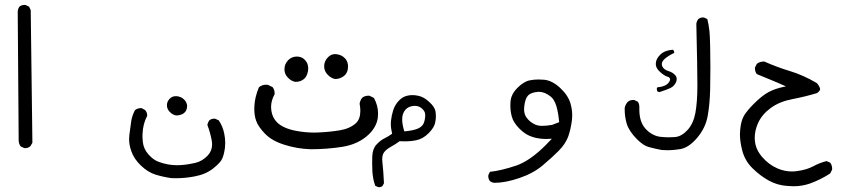

<svg xmlns="http://www.w3.org/2000/svg" viewBox="-20 -447 3540 793"><path d="M84 165Q96.7 165 106 156.2L113.8 142.6L106.9 -405.3L100.1 -419.4L85.9 -426.3Q83.5 -426.8 79.8 -426.8Q76.2 -426.8 71 -425.3Q65.9 -423.8 60.5 -419.9Q54.2 -411.1 53.2 -400.4L57.1 131.8Q57.1 146.5 65.4 157.7L80.1 164.6Q82 165 84 165Z M513.2 127.4Q513.2 151.4 522 176.3Q533.2 209.5 562.3 237.1Q591.3 264.6 622.3 274.2Q653.3 283.7 687 288.6Q695.8 289.1 705.1 289.1Q745.6 289.1 783.2 281.7Q829.1 273.4 860.1 249Q891.1 224.6 898.4 207Q905.8 189.5 909.2 162.1Q910.2 152.3 910.2 142.6Q910.2 124.5 906.2 105Q900.4 75.7 883.8 50.3L869.1 43.5Q866.7 43 863.3 43Q859.9 43 855 44.4Q850.1 45.9 844.7 49.8Q838.4 58.1 836.4 68.8Q848.1 99.1 854.5 133.3Q856 141.6 856 149.4Q856 175.8 838.4 194.8Q815.9 218.8 787.1 225.6Q744.6 235.4 710.9 235.4Q672.9 235.4 634.8 221.2Q613.8 213.9 593.3 190.9Q572.8 168 569.8 138.7Q568.4 126.5 568.4 118.2Q568.4 109.9 568.8 104.5Q570.8 63.5 587.4 32.7Q587.9 31.2 587.9 29.3Q587.9 16.6 579.1 7.3L564.9 -0.5Q564 -0.5 563 -0.5Q547.9 -0.5 537.6 7.8Q525.9 29.3 522 53.2Q518.1 78.6 514.2 111.3Q513.2 119.1 513.2 127.4ZM738.8 21Q752.9 10.7 752.9 -10.3Q752.9 -14.2 750.5 -20.5Q748 -28.3 741.5 -34.9Q734.9 -41.5 728 -44.9Q717.3 -49.8 705.6 -49.8Q691.4 -49.8 681.2 -39.6Q669.4 -27.8 669.4 -12.2Q669.4 3.4 681.6 15.6Q693.8 27.8 707.5 29.8Q726.1 29.8 738.8 21Z M1465.3 -18.6Q1468.3 -2.4 1468.3 10.7Q1468.3 44.4 1450.2 61.5Q1425.8 84 1384 91.1Q1342.3 98.1 1295.4 100.1Q1287.1 100.6 1278.3 100.6Q1240.2 100.6 1202.1 93.3Q1148.9 83 1124 58.1Q1104.5 38.6 1100.6 8.8Q1099.6 2 1099.6 -4.9Q1099.6 -31.2 1113.8 -57.1Q1114.3 -59.6 1114.3 -61.5Q1114.3 -77.1 1105.5 -87.4L1087.4 -96.2Q1083 -97.2 1079.1 -97.2Q1062 -97.2 1049.3 -86.4Q1032.7 -46.4 1030.8 -10.7Q1030.3 -3.9 1030.3 2.4Q1030.3 30.3 1037.6 50.8Q1045.9 75.7 1074.5 105.2Q1103 134.8 1154.8 150.9Q1206.5 167.5 1262.7 169.4Q1329.6 169.4 1392.1 159.7Q1462.4 148.9 1505.9 105.5Q1535.6 75.2 1540.5 39.1Q1541.5 30.3 1541.5 22Q1541.5 -11.2 1524.4 -42.5L1506.8 -51.3Q1504.4 -51.8 1502 -51.8Q1486.3 -51.8 1475.6 -43Q1467.3 -32.2 1465.3 -18.6ZM1252 -153.3Q1252.9 -159.2 1252.9 -162.6Q1252.9 -166 1252.7 -170.4Q1252.4 -174.8 1250.5 -181.2Q1248.5 -187.5 1245.6 -191.4Q1241.7 -197.3 1238.8 -200.2Q1226.1 -213.4 1206.1 -213.4Q1185.1 -213.4 1170.4 -198.7Q1154.8 -182.6 1154.8 -160.6Q1154.8 -140.6 1169.7 -125.7Q1184.6 -110.8 1200.7 -108.9Q1220.2 -108.9 1234.1 -119.6Q1248 -130.4 1252 -153.3ZM1417.5 -172.4Q1417.5 -189.9 1407.7 -203.1L1402.8 -208Q1392.1 -219.2 1373 -222.7Q1368.7 -223.6 1364.3 -223.6Q1347.7 -223.6 1335 -210.9Q1318.8 -194.8 1318.8 -172.9Q1318.8 -152.8 1334.5 -137.2Q1347.7 -124 1363.8 -120.6Q1383.3 -120.6 1399.4 -132.3Q1417.5 -146 1417.5 -172.4Z M1544.9 326.2Q1554.2 326.2 1560.1 320.8L1565.9 309.6Q1563 252.9 1559.6 225.1Q1558.6 217.8 1558.6 211.4Q1558.6 191.9 1566.9 181.2Q1577.1 168.5 1595 158.9Q1612.8 149.4 1630.4 136.2Q1641.6 136.7 1647.7 136.7Q1653.8 136.7 1661.1 136.7Q1680.2 136.2 1698.7 132.3Q1726.6 127 1750.5 103Q1774.4 79.1 1777.8 57.1Q1780.3 44.4 1780.3 33.9Q1780.3 23.4 1778.8 14.6Q1776.4 -4.9 1752.9 -25.9Q1729.5 -47.9 1705.6 -51.8Q1693.8 -54.2 1682.9 -54.2Q1671.9 -54.2 1662.6 -51.8Q1643.1 -47.9 1627.2 -31Q1611.3 -14.2 1604.2 7.6Q1597.2 29.3 1594.7 52.7Q1594.2 58.6 1594.2 64.9Q1594.2 83 1599.6 105.5Q1582.5 117.2 1567.9 124.5Q1551.3 132.3 1535.2 149.9Q1519 167 1517.6 197.8Q1517.1 211.9 1517.1 228Q1517.1 244.1 1518.1 262.2Q1520 293 1529.8 320.3L1541.5 325.7Q1543.5 326.2 1544.9 326.2ZM1641.1 46.4Q1641.1 34.2 1643.6 26.4Q1648.4 12.2 1656.7 3.9Q1665 -4.4 1678.2 -7.8Q1686 -9.8 1693.4 -9.8Q1712.4 -9.8 1725.6 3.9Q1736.3 14.6 1736.3 27.8Q1736.3 43.5 1731 59.6Q1725.1 75.7 1706.1 84Q1687 92.3 1650.4 95.7L1648.9 92.3Q1641.1 65.9 1641.1 46.4Z M2343.3 28.8Q2343.3 4.9 2336.4 -19Q2326.7 -53.2 2293.5 -84Q2260.3 -114.7 2227.1 -117.7Q2215.3 -118.7 2204.1 -118.7Q2184.1 -118.7 2168 -115.2Q2143.1 -110.4 2116.5 -83.5Q2089.8 -56.6 2088.4 -24.9Q2087.9 -19 2087.9 -10.7Q2087.9 12.7 2093.8 34.2Q2100.1 59.1 2126.2 85.2Q2152.3 111.3 2182.6 119.6Q2208 127 2235.8 127Q2242.2 127 2259.3 126Q2242.7 143.6 2233.4 152.8Q2168.9 217.3 2112.3 236.8Q2049.8 257.8 2003.4 262.7L1997.1 275.9Q1996.6 277.8 1996.6 280.3Q1996.6 292 2003.4 300.8Q2011.2 307.1 2022 308.1Q2067.4 308.1 2125.2 288.3Q2183.1 268.6 2221.7 235.8Q2261.2 202.6 2288.1 175.3Q2314.9 147.9 2326.2 118.7Q2336.9 88.9 2341.8 52.2Q2343.3 40.5 2343.3 28.8ZM2260.3 68.8Q2237.3 72.8 2220.2 72.8Q2202.1 72.8 2190.4 67.4Q2169.4 58.1 2155.8 40Q2144.5 25.9 2144.5 3.9Q2144.5 -2.9 2145.5 -9.8Q2149.4 -41 2161.4 -53Q2173.3 -64.9 2199.7 -67.4Q2202.6 -67.9 2205.6 -67.9Q2229.5 -67.9 2254.4 -48.3Q2269.5 -36.6 2278.3 -7.8Q2285.6 17.1 2289.6 57.6Z M2560.1 4.4Q2560.1 36.1 2568.8 64.9Q2578.6 95.7 2611.3 128.4Q2637.7 154.8 2660.6 160.6Q2686.5 167.5 2712.4 172.4Q2725.1 173.3 2731.7 173.3Q2738.3 173.3 2745.1 173.3Q2752 173.3 2764.6 172.1Q2777.3 170.9 2789.1 168.9Q2824.7 163.1 2859.1 122.6Q2893.6 82 2902.6 33.4Q2911.6 -15.1 2913.1 -78.1Q2915 -172.4 2913.1 -254.4Q2912.1 -301.3 2910.2 -317.9Q2907.2 -346.2 2901.4 -368.2L2888.2 -374.5Q2886.2 -375 2882.6 -375Q2878.9 -375 2874 -373.5Q2869.1 -372.1 2864.3 -368.2Q2857.9 -360.4 2856 -349.1Q2860.4 -160.6 2860.4 -94.7Q2860.4 -26.9 2852.1 19.5Q2843.8 63.5 2819.8 89.8Q2794.9 116.7 2768.1 119.1Q2757.3 120.1 2742.7 120.1Q2728 120.1 2710.2 118.4Q2692.4 116.7 2677.7 108.9Q2660.6 100.6 2646 84.5Q2620.6 56.6 2620.6 5.4Q2620.6 2 2620.6 -2V-2.4Q2620.6 -3.9 2620.6 -5.4Q2620.6 -18.6 2614.3 -26.9L2600.1 -33.7Q2597.2 -34.2 2594.7 -34.2Q2581.5 -34.2 2571.8 -25.4Q2563 -14.6 2560.1 -1.5Q2560.1 1.5 2560.1 4.4ZM2774.9 -121.1Q2774.9 -129.4 2769 -136.2Q2758.3 -148.4 2741.2 -153.3Q2721.2 -159.7 2715.3 -173.3Q2713.4 -177.7 2713.4 -182.1Q2713.4 -192.9 2725.1 -203.6Q2739.3 -216.3 2764.6 -228.5Q2764.6 -229.5 2764.6 -231Q2764.6 -236.3 2760.7 -240.2L2759.3 -241.7Q2726.1 -239.3 2708 -222.2Q2688.5 -203.6 2688.5 -183.1Q2688.5 -166 2705.1 -150.9Q2723.6 -133.8 2736.8 -130.4Q2742.2 -128.9 2744.9 -126Q2747.6 -123 2747.6 -119.1Q2747.6 -112.8 2740.7 -104.5Q2727.1 -88.9 2695.3 -86.4L2692.9 -83Q2692.9 -82 2692.9 -80.6Q2692.9 -74.7 2694.8 -69.8L2703.1 -66.4Q2732.4 -75.7 2749 -83.5Q2765.1 -91.3 2772.5 -108.4Q2774.9 -115.2 2774.9 -121.1Z M3230 320.8Q3246.6 322.3 3257.3 322.3Q3292.5 322.3 3325.2 311Q3369.6 294.9 3408.7 269.5L3416.5 254.4Q3417 252.4 3417 250Q3417 236.3 3409.2 225.1L3394 218.3Q3366.2 225.1 3339.8 239.3Q3312 254.4 3271 259.8Q3260.7 261.2 3250.5 261.2Q3220.2 261.2 3190.9 248.5Q3154.8 232.9 3127.4 200.9Q3100.1 168.9 3097.7 132.3Q3097.2 127.4 3097.2 122.6Q3097.2 91.3 3111.3 60.5Q3127.4 25.4 3163.3 -1Q3199.2 -27.3 3251.7 -37.4Q3304.2 -47.4 3354.5 -62.5Q3367.2 -71.8 3367.2 -79.1Q3367.2 -80.6 3366.7 -82Q3363.3 -93.3 3353.5 -104Q3297.9 -136.7 3243.7 -153.1Q3189.5 -169.4 3136.7 -192.9Q3135.7 -192.9 3134.8 -192.9Q3118.2 -192.9 3106 -183.6L3098.1 -168Q3098.1 -166.5 3098.1 -162.6Q3098.1 -158.7 3099.9 -152.6Q3101.6 -146.5 3105.5 -141.1L3157.7 -119.6Q3185.5 -108.4 3226.1 -90.3L3212.9 -87.4Q3181.2 -80.6 3154.8 -66.9Q3127.4 -52.2 3094.2 -19Q3065.4 9.8 3053 30.5Q3040.5 51.3 3037.1 88.9Q3036.1 97.7 3036.1 106.9Q3036.1 137.2 3044.9 171.9Q3055.7 216.3 3088.1 248Q3120.6 279.8 3155.3 298.8Q3189.9 317.9 3230 320.8Z"/></svg>

Font: Bakudai
Style: Light
Weight: 300
Version: Version 1.48